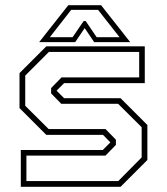

<svg xmlns="http://www.w3.org/2000/svg" viewBox="-20 -718 642 738"><path d="M60 0V-141.5H375L405.5 -172V-169.5L376 -199.5H158L55 -302.5V-437L158 -540H536.5V-398.5H226.5L196 -368V-371L226.5 -340.5H443.5L546.5 -237.5V-103L443.5 0ZM81.5 -22H434.5L524.5 -113V-229L434 -319H215.5L176.5 -359V-379.5L216.5 -420.5H515V-518.5H168L77 -427.5V-311.5L167 -222H385.5L425.5 -181V-161L385.5 -120H81.5ZM242.5 -698H368.5L480.5 -556H342L305.5 -610L269 -556H130.5ZM253.5 -680 171.5 -575H259L301.5 -637H309.5L351.5 -575H439.5L357 -680Z"/></svg>

Font: Tourney ExtraLight
Style: Regular
Weight: 250
Designer: Tyler Finck
Foundry: Etcetera Type Co
Version: Version 1.015